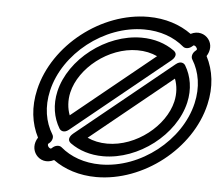

<svg xmlns="http://www.w3.org/2000/svg" viewBox="-48 -664 860 743"><g transform="rotate(5 382.0 -292.5)"><path d="M244.1 -95.8C277.8 -71.8 321.2 -57.5 371.3 -57.5C509 -57.5 648.3 -165.7 677.6 -292.6C689.8 -345.7 681.1 -395.6 657.1 -435.5C652.1 -443.7 638.5 -451.7 620.6 -437.1L248.5 -134.8C243.3 -130.6 222.3 -111.4 244.1 -95.8ZM305.5 -123.7 622.2 -381C632.2 -355 634.8 -323.9 627.6 -292.6C605.4 -196.5 495.4 -107.5 382.8 -107.5C353.9 -107.5 328.3 -113.2 305.5 -123.7ZM230.6 -148C329.6 -228.5 501.4 -368.1 602.7 -450.4C607.8 -454.5 628.9 -473.8 607.1 -489.3C573.4 -513.4 529.9 -527.7 479.8 -527.7C342.1 -527.7 202.8 -419.5 173.5 -292.6C161.3 -239.5 170 -189.5 194.1 -149.6C199.1 -141.4 212.7 -133.5 230.6 -148ZM228.9 -204.1C218.9 -230.2 216.3 -261.3 223.5 -292.6C245.7 -388.7 355.7 -477.7 468.3 -477.7C497.2 -477.7 522.8 -472 545.7 -461.5C453.1 -386.3 320.1 -278.2 228.9 -204.1ZM144.8 -292.6C178.7 -439.3 331.6 -560.2 487.3 -560.2C550.3 -560.2 603.8 -540.4 642.9 -507C651.4 -499.7 666 -501.8 675.7 -509.6C679.7 -512.8 682.9 -515.4 683.1 -515.6C684.8 -515.7 689.5 -514.7 693.2 -509.9C699.9 -501.1 696.8 -499 691.7 -494.9C680.4 -485.7 676.5 -470.7 682.5 -461C711.2 -414.8 721 -356.3 706.3 -292.6C672.4 -145.9 519.5 -25 363.8 -25C300.8 -25 247.3 -44.8 208.2 -78.2C199.7 -85.4 185.1 -83.3 175.4 -75.5L168 -69.4C166.3 -69.3 161.5 -70.3 157.9 -75.1C154.2 -79.9 154.5 -85.1 154.9 -86.5L159.5 -90.2C170.8 -99.4 174.7 -114.4 168.7 -124.1C140 -170.3 130.1 -228.8 144.8 -292.6ZM94.8 -292.6C78.8 -223.5 86.9 -160.4 114.2 -107.4C98.9 -83.7 100.3 -58 114.4 -39.7C128.7 -21 155.4 -11.7 183.8 -26.4C227.9 5.7 285.8 25 352.2 25C533.7 25 715.6 -116.3 756.3 -292.6C772.4 -362.1 764.3 -425.2 736.5 -478.7C750 -499.6 752.1 -525.3 736.7 -545.3C722.3 -563.9 695.5 -573.2 667.4 -558.7C623.3 -590.9 565.4 -610.2 498.9 -610.2C317.5 -610.2 135.5 -468.9 94.8 -292.6Z"/></g></svg>

Font: Hi.
Style: Regular
Weight: 400
Designer: Mew Too, Robert Jablonski
Foundry: Cannot Into Space Fonts
Version: Version 1.996